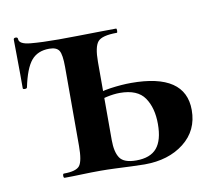

<svg xmlns="http://www.w3.org/2000/svg" viewBox="-55 -473 601 537"><g transform="rotate(-10 245.5 -204.0)"><path d="M108 -363Q75 -363 57 -341.5Q39 -320 28 -267Q27 -264 21.5 -264Q16 -264 16 -267Q16 -280 16 -306Q16 -332 15.5 -360Q15 -388 15 -405Q15 -410 21 -410Q27 -410 27 -405Q27 -390 59.5 -387Q92 -384 139 -384Q160 -384 192.5 -384.5Q225 -385 256 -385.5Q287 -386 302 -386Q304 -386 304 -380Q304 -374 302 -374Q260 -374 248 -360Q236 -346 236 -303V-81Q236 -47 247.5 -30Q259 -13 294 -13Q334 -13 352.5 -35Q371 -57 371 -103Q371 -149 351 -178Q331 -207 281 -207Q264 -207 243.5 -202.5Q223 -198 200 -187L194 -206Q226 -220 258 -224.5Q290 -229 317 -229Q471 -229 471 -125Q471 -67 427 -32.5Q383 2 315 2Q301 2 278.5 1Q256 0 232.5 -1Q209 -2 191 -2Q163 -2 136.5 -1Q110 0 88 0Q85 0 85 -6Q85 -12 88 -12Q123 -12 133 -25Q143 -38 143 -81V-305Q143 -340 136 -351.5Q129 -363 108 -363Z"/></g></svg>

Font: Cormorant
Style: Bold
Weight: 700
Designer: Christian Thalmann (Catharsis Fonts)
Foundry: Catharsis Fonts
Version: Version 4.000